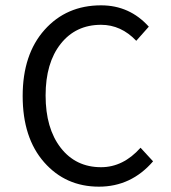

<svg xmlns="http://www.w3.org/2000/svg" viewBox="-20 -688 640 720"><path d="M351 12Q226 12 145.5 -79.5Q65 -171 65 -328Q65 -484 147 -576Q229 -668 359 -668Q466 -668 538 -588L491 -535Q434 -595 359 -595Q264 -595 207.5 -523.5Q151 -452 151 -330Q151 -207 207.5 -134Q264 -61 359 -61Q442 -61 507 -134L554 -83Q472 12 351 12Z"/></svg>

Font: TypoPRO Source Code Pro
Style: Regular
Weight: 400
Monospace: yes
Designer: Paul D. Hunt, Teo Tuominen
Foundry: Adobe Systems Incorporated
Version: Version 2.010;PS 1.0;hotconv 1.0.84;makeotf.lib2.5.63406